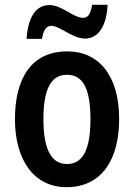

<svg xmlns="http://www.w3.org/2000/svg" viewBox="-20 -766 556 796"><path d="M90 -605H154C160 -643 174 -659 192 -659C228 -659 281 -606 333 -606C385 -606 422 -655 426 -746H362C356 -711 346 -692 325 -692C284 -692 237 -745 185 -745C119 -745 95 -677 90 -605ZM474 -272C474 -454 389 -553 259 -553C113 -553 42 -445 42 -272C42 -106 118 10 256 10C404 10 474 -108 474 -272ZM160 -272C160 -394 190 -456 258 -456C326 -456 355 -394 355 -272C355 -151 326 -86 258 -86C190 -86 160 -152 160 -272Z"/></svg>

Font: Noto Sans Ethiopic Cond SemBd
Style: Regular
Weight: 600
Width: 3
Designer: Monotype Design Team
Foundry: Monotype Imaging Inc.
Version: Version 2.102